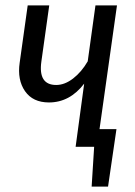

<svg xmlns="http://www.w3.org/2000/svg" viewBox="-20 -546 503 714"><path d="M415 -525.9 350.1 -65.9H413.1L381.8 147.9H320.8L330.1 0H261.2L293 -234.9Q239.3 -165 162.1 -165Q102.1 -165 73 -207Q43.9 -249 53.2 -313L83 -525.9H163.1L133.8 -316.9Q121.6 -230 189 -230Q220.7 -230 252 -254.2Q283.2 -278.3 306.2 -317.9L335 -525.9Z"/></svg>

Font: Fira Sans Compressed Book
Style: Italic
Weight: 350
Width: 3
Italic angle: -8°
Designer: Carrois Corporate & Edenspiekermann AG
Foundry: Carrois Corporate GbR & Edenspiekermann AG
Version: Version 4.203;PS 004.203;hotconv 1.0.88;makeotf.lib2.5.64775